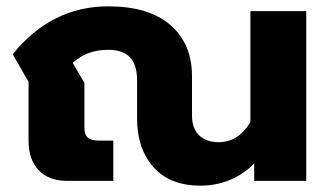

<svg xmlns="http://www.w3.org/2000/svg" viewBox="-20 -570 1030 605"><path d="M412 -195V-316Q412 -366 389.5 -389.5Q367 -413 321 -413Q288 -413 261 -403.5Q234 -394 209 -372L246 -309V-168Q246 -146 256.5 -136.5Q267 -127 290 -127H337V0H192Q134 0 102 -33.5Q70 -67 70 -126V-312L20 -399Q142 -550 321 -550Q449 -550 517 -491Q585 -432 585 -330V-206Q585 -165 607.5 -143.5Q630 -122 669 -122Q731 -122 769 -185V-535H945V0H781V-55Q748 -21 704.5 -3Q661 15 612 15Q515 15 463.5 -43.5Q412 -102 412 -195Z"/></svg>

Font: Prompt
Style: Bold
Weight: 700
Designer: Katatrad Team
Foundry: CadsonDemak
Version: Version 1.000